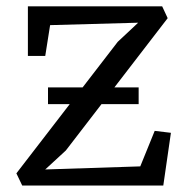

<svg xmlns="http://www.w3.org/2000/svg" viewBox="-20 -572 576 592"><path d="M406 -502 134.5 -494.5 119.5 -399.5H66V-552.5H480L497 -516L183 -108L119.5 -49.5L412.5 -59L457 -168.5L507 -162.5L483.5 0H48.5L30.5 -37.5L343 -443ZM128 -302.5H407.5V-251H128Z"/></svg>

Font: Merriweather 24pt Light
Style: Regular
Weight: 300
Designer: Eben Sorkin
Foundry: Eben Sorkin
Version: Version 2.100